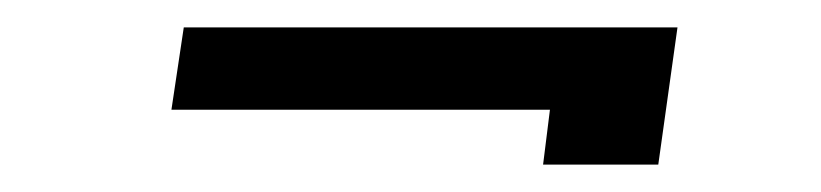

<svg xmlns="http://www.w3.org/2000/svg" viewBox="-20 -268 599 140"><path d="M376 -148H460L474 -248H114L105 -188H381Z"/></svg>

Font: Josefin Slab Thin
Style: Italic
Weight: 100
Italic angle: -12°
Designer: Santiago Orozco
Foundry: Typemade
Version: Version 2.000